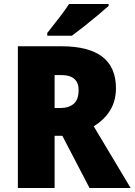

<svg xmlns="http://www.w3.org/2000/svg" viewBox="-20 -947 678 967"><path d="M289 -714Q564 -714 564 -503Q564 -439 534.5 -391Q505 -343 452 -311L638 0H431L294 -263H255V0H70V-714ZM286 -569H255V-403H284Q326 -403 351 -424Q376 -445 376 -494Q376 -530 354.5 -549.5Q333 -569 286 -569ZM527 -917Q507 -899 473.5 -871Q440 -843 404 -814.5Q368 -786 342 -767H218V-781Q243 -813 275 -853.5Q307 -894 328 -927H527Z"/></svg>

Font: Noto Sans Gurmukhi SemiCondensed Black
Style: Regular
Weight: 900
Width: 4
Designer: Jelle Bosma - Monotype Design Team
Foundry: Monotype Imaging Inc.
Version: Version 2.004; ttfautohint (v1.8.4.7-5d5b)